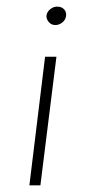

<svg xmlns="http://www.w3.org/2000/svg" viewBox="-20 -555 257 575"><path d="M115 -385H149L101 0H68ZM119 -507Q120 -519 130.5 -527.5Q141 -536 153 -535Q164 -535 171.5 -527.5Q179 -520 178 -509Q177 -496 167 -488Q157 -480 146 -480Q134 -480 126.5 -488.5Q119 -497 119 -507Z"/></svg>

Font: Josefin Sans ExtraLight
Style: Italic
Weight: 250
Italic angle: -7°
Designer: Santiago Orozco
Foundry: Typemade
Version: Version 2.000